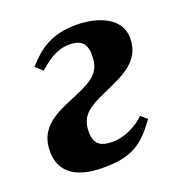

<svg xmlns="http://www.w3.org/2000/svg" viewBox="-97 -562 613 654"><g transform="rotate(-20 210.0 -234.5)"><path d="M170 10C279 10 318 -24 369 -94L347 -113C319 -86 274 -62 231 -62C185 -62 164 -77 164 -122C164 -180 199 -201 257 -227C328 -259 406 -286 406 -374C406 -450 323 -479 247 -479C158 -479 110 -443 66 -393L91 -370C117 -392 152 -424 203 -424C241 -424 264 -410 264 -364C264 -315 245 -290 191 -265C112 -228 17 -208 17 -104C17 -35 62 10 170 10Z"/></g></svg>

Font: STIX Two Text
Style: Bold Italic
Weight: 700
Italic angle: -12°
Designer: Ross Mills, John Hudson & Paul Hanslow, Tiro Typeworks Ltd; with prior portions MicroPress Inc. and Coen Hoffman, Elsevi
Foundry: Tiro Typeworks Ltd
Version: Version 2.13 b171